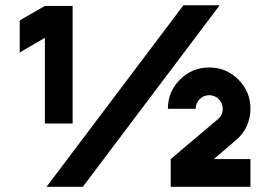

<svg xmlns="http://www.w3.org/2000/svg" viewBox="-20 -717 1034 737"><path d="M158.7 0 684.1 -696.8H823.2L297.9 0ZM152.3 -242.7V-571.8L55.7 -515.6V-638.7L152.3 -694.3H258.8V-242.7ZM635.3 0V-106.4L816.9 -259.8Q835 -274.9 835 -299.3Q835 -320.8 819.8 -336.2Q804.7 -351.6 783.2 -351.6Q761.7 -351.6 746.3 -336.2Q731 -320.8 731 -299.3H624.5Q624.5 -365.2 670.9 -411.6Q717.3 -458 783.2 -458Q848.6 -458 895 -411.6Q941.4 -365.2 941.4 -299.3Q941.4 -264.2 926.8 -232.4Q912.1 -200.7 885.3 -178.7L800.8 -106.4H941.4V0Z"/></svg>

Font: Basically A Sans Serif
Style: Bold
Weight: 700
Designer: Hyung-Suk Kim
Foundry: Mental Design
Version: 1.000